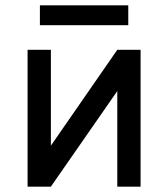

<svg xmlns="http://www.w3.org/2000/svg" viewBox="-20 -697 628 717"><path d="M83 0V-511H170V-153L418 -511H505V0H418V-357L170 0ZM129 -603V-677H459V-603Z"/></svg>

Font: Overpass
Style: Regular
Weight: 400
Designer: Delve Withrington, Dave Bailey, Thomas Jockin
Foundry: Delve Fonts LLC
Version: Version 4.000